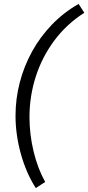

<svg xmlns="http://www.w3.org/2000/svg" viewBox="-20 -770 449 977"><path d="M162 187Q113 110 86 12.5Q59 -85 59 -181Q59 -267 80.5 -350Q102 -433 143 -507.5Q184 -582 243.5 -644Q303 -706 380 -750L409 -705Q318 -647 255.5 -562.5Q193 -478 161.5 -378.5Q130 -279 130 -174Q130 -86 151 1Q172 88 210 156Z"/></svg>

Font: Kantumruy Pro
Style: Italic
Weight: 400
Italic angle: -13°
Designer: Sovichet Tep
Foundry: Sovichet Tep
Version: Version 1.002